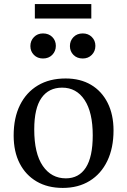

<svg xmlns="http://www.w3.org/2000/svg" viewBox="-20 -908 624 942"><path d="M288 14Q214 14 160 -17.5Q106 -49 76.5 -106.5Q47 -164 47 -243Q47 -330 78 -392.5Q109 -455 166 -489Q223 -523 302 -523Q374 -523 426.5 -492Q479 -461 508 -403.5Q537 -346 537 -268Q537 -182 506.5 -118.5Q476 -55 420 -20.5Q364 14 288 14ZM303 -33Q367 -33 401 -85.5Q435 -138 435 -244Q435 -357 395 -417.5Q355 -478 285 -478Q219 -478 183.5 -427.5Q148 -377 148 -273Q148 -155 190 -94Q232 -33 303 -33ZM386 -621Q358 -621 340.5 -638.5Q323 -656 323 -682Q323 -708 340.5 -726Q358 -744 386 -744Q413 -744 430.5 -726.5Q448 -709 448 -683Q448 -657 430.5 -639Q413 -621 386 -621ZM191 -621Q164 -621 146.5 -638.5Q129 -656 129 -682Q129 -708 146.5 -726Q164 -744 191 -744Q219 -744 236.5 -726.5Q254 -709 254 -683Q254 -657 236.5 -639Q219 -621 191 -621ZM151 -817V-888H428V-817Z"/></svg>

Font: Literata 36pt
Style: Regular
Weight: 400
Designer: Latin by Veronika Burian and Jose Scaglione. Greek by Irene Vlachou. Cyrillic by Vera Evstafieva.
Foundry: TypeTogether
Version: Version 3.002